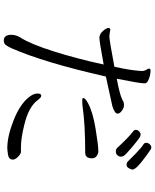

<svg xmlns="http://www.w3.org/2000/svg" viewBox="80 -898 839 1040"><g transform="rotate(90 500.0 -377.5)"><path d="M506 -114Q486 -139 486 -160Q486 -181 498 -181Q507 -181 521 -163Q556 -113 656 -89Q728 -71 776 -71H803Q813 -70 828.5 -55.5Q844 -41 844 -27V-25Q843 -12 832.5 -6Q822 0 796 2L782 3Q718 3 631.5 -31Q545 -65 506 -114ZM803 -490Q814 -489 825.5 -480.5Q837 -472 837 -456Q837 -419 807 -419Q653 -419 557 -405Q543 -403 526.5 -403Q510 -403 510 -408Q510 -419 538 -434Q585 -460 675.5 -475Q766 -490 797 -490ZM780 -593Q724 -654 692 -678Q683 -684 683 -693.5Q683 -703 691 -711Q699 -719 707 -719Q715 -719 722 -715Q729 -711 744.5 -699Q760 -687 777 -672.5Q794 -658 807.5 -645.5Q821 -633 824.5 -626.5Q828 -620 828 -611Q828 -602 820.5 -593.5Q813 -585 800 -585Q787 -585 780 -593ZM363 -710 364 -726Q364 -740 357.5 -750Q351 -760 351 -765Q351 -773 361.5 -773Q372 -773 388 -770Q428 -760 431 -744V-740Q431 -715 406 -590Q492 -606 519 -620L533 -627Q539 -629 551 -629Q563 -629 578 -618.5Q593 -608 595 -597V-594Q595 -579 554 -566L394 -531Q318 -195 240 -18Q230 3 222 12.5Q214 22 199 22Q168 22 168 -19Q168 -45 184 -70Q218 -123 257.5 -247.5Q297 -372 329 -519Q204 -496 186 -496H181Q162 -498 146.5 -516Q131 -534 131 -544.5Q131 -555 141 -555Q144 -555 164 -551L177 -550Q197 -550 341 -577Q359 -658 363 -710ZM761 -735Q753 -740 753 -750Q753 -760 761 -768.5Q769 -777 777 -777Q785 -777 789 -774Q879 -712 893 -688Q898 -680 898 -674.5Q898 -669 891 -656Q884 -643 872 -643Q860 -643 852.5 -651.5Q845 -660 812 -692Q779 -724 761 -735Z"/></g></svg>

Font: LXGW WenKai Mono Lite
Style: Regular
Weight: 400
Monospace: yes
Designer: LXGW / Fontworks Inc.
Foundry: LXGW / Fontworks Inc.
Version: Version 1.520; June 14, 2025